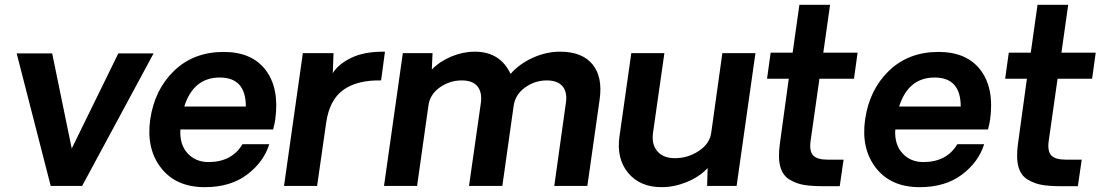

<svg xmlns="http://www.w3.org/2000/svg" viewBox="-20 -770 4578 795"><path d="M616 -549 320 0H190L49 -549H196L277 -155L470 -549Z M1120 -277Q1118 -261 1111 -234H727Q723 -172 756.5 -135.5Q790 -99 843 -99Q940 -99 984 -173H1095Q1072 -99 1003 -47Q934 5 828 5Q709 5 647 -74.5Q585 -154 602 -275Q620 -399 701 -477Q782 -555 906 -555Q1023 -555 1080 -480Q1137 -405 1120 -277ZM890 -449Q781 -449 743 -329H998Q998 -449 890 -449Z M1574 -556 1558 -437Q1458 -439 1400.5 -397Q1343 -355 1330 -258L1293 0H1156L1234 -550H1361L1358 -467Q1380 -504 1434.5 -530.5Q1489 -557 1574 -556Z M2299 -556Q2390 -556 2433 -504Q2476 -452 2463 -359L2412 0H2275L2323 -343Q2330 -388 2309.5 -412.5Q2289 -437 2244 -437Q2195 -437 2154.5 -408Q2114 -379 2107 -333L2060 0H1922L1971 -343Q1977 -388 1957 -412.5Q1937 -437 1892 -437Q1842 -437 1801 -408Q1760 -379 1754 -333L1707 0H1570L1648 -550H1771L1768 -482Q1801 -516 1849 -536Q1897 -556 1946 -556Q2051 -556 2094 -464Q2131 -506 2186.5 -531Q2242 -556 2299 -556Z M3108 -550 3030 0H2908L2910 -74Q2875 -37 2823 -16Q2771 5 2720 5Q2630 5 2581 -54Q2532 -113 2545 -205L2594 -550H2731L2684 -221Q2677 -173 2701.5 -144Q2726 -115 2775 -115Q2828 -115 2873.5 -145Q2919 -175 2925 -221L2971 -550Z M3391 1Q3342 1 3310.5 -4Q3279 -9 3250 -26Q3221 -43 3211 -79.5Q3201 -116 3209 -174L3246 -444H3156L3171 -552H3262L3290 -750H3417L3389 -552H3531L3516 -444H3373L3336 -184Q3331 -143 3347.5 -126Q3364 -109 3406 -109H3473L3457 1Z M4080 -277Q4078 -261 4071 -234H3687Q3683 -172 3716.5 -135.5Q3750 -99 3803 -99Q3900 -99 3944 -173H4055Q4032 -99 3963 -47Q3894 5 3788 5Q3669 5 3607 -74.5Q3545 -154 3562 -275Q3580 -399 3661 -477Q3742 -555 3866 -555Q3983 -555 4040 -480Q4097 -405 4080 -277ZM3850 -449Q3741 -449 3703 -329H3958Q3958 -449 3850 -449Z M4377 1Q4328 1 4296.5 -4Q4265 -9 4236 -26Q4207 -43 4197 -79.5Q4187 -116 4195 -174L4232 -444H4142L4157 -552H4248L4276 -750H4403L4375 -552H4517L4502 -444H4359L4322 -184Q4317 -143 4333.5 -126Q4350 -109 4392 -109H4459L4443 1Z"/></svg>

Font: Oakes Grotesk
Style: Bold Italic
Weight: 600
Italic angle: -8°
Designer: Samuel Oakes
Foundry: Samuel Oakes
Version: Version 1.000;PS 001.000;hotconv 1.0.88;makeotf.lib2.5.64775